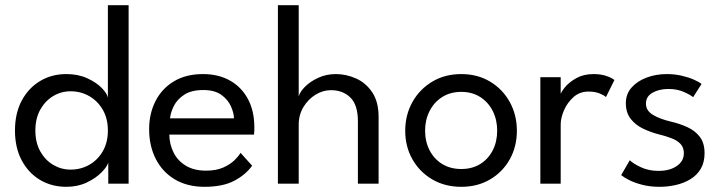

<svg xmlns="http://www.w3.org/2000/svg" viewBox="-20 -708 2785 740"><path d="M235.6 12Q179.1 12 134.3 -14.6Q89.6 -41.3 63.6 -90.1Q37.7 -138.9 37.7 -205Q37.7 -271.1 63.6 -319.9Q89.6 -368.7 134.3 -395.6Q179.1 -422.5 235.6 -422.5Q281.4 -422.5 316.5 -406.3Q351.6 -390.1 372.4 -368.7Q393.1 -347.3 395.8 -331.4V-688H475.7V0H397.3V-81.4Q392.5 -65 370.7 -43Q348.9 -21 314.1 -4.5Q279.4 12 235.6 12ZM252 -54.3Q291.6 -54.3 324.3 -72.9Q357 -91.6 376.4 -125.5Q395.8 -159.4 395.8 -205Q395.8 -250.6 376.4 -284.5Q357 -318.4 324.3 -337.3Q291.6 -356.2 252 -356.2Q215.9 -356.2 185 -337.7Q154 -319.1 135.1 -285.2Q116.3 -251.3 116.3 -205Q116.3 -158.7 135.1 -124.8Q154 -90.9 185 -72.6Q215.9 -54.3 252 -54.3Z M632.5 -189.3Q633.2 -151.5 649.2 -119.7Q665.2 -88 696.5 -69.2Q727.8 -50.3 774 -50.3Q812.8 -50.3 839.6 -62Q866.3 -73.7 882.9 -89.7Q899.5 -105.8 907 -119L951.8 -69.3Q926 -33.7 881.9 -10.8Q837.8 12 768.2 12Q702 12 654.2 -16.4Q606.3 -44.8 580.6 -95.1Q554.8 -145.3 554.8 -210.2Q554.8 -270.2 579.3 -318.3Q603.7 -366.5 650.2 -394.5Q696.8 -422.5 762.3 -422.5Q822.5 -422.5 866.9 -397.2Q911.3 -372 935.8 -326Q960.3 -280 960.3 -217Q960.3 -212.8 960.1 -202.8Q959.8 -192.8 959 -189.3ZM881.8 -252Q881.2 -273.5 869.8 -298.9Q858.3 -324.3 832.7 -342.7Q807 -361 763.3 -361Q718 -361 690.6 -343.3Q663.2 -325.5 650.4 -300.3Q637.7 -275 635.3 -252Z M1274.5 -422.5Q1314.3 -422.5 1352.2 -405.6Q1390.1 -388.8 1414.7 -352.2Q1439.2 -315.6 1439.2 -256.9V0H1359.4V-240.6Q1359.4 -303.7 1330.4 -332.1Q1301.5 -360.5 1255.4 -360.5Q1224.6 -360.5 1196.2 -343.1Q1167.8 -325.6 1149.5 -295.5Q1131.3 -265.4 1131.3 -227.4V0H1051.1V-688H1131.3V-335.8Q1135.3 -353.2 1155.2 -373.4Q1175.1 -393.6 1206.3 -408.1Q1237.5 -422.5 1274.5 -422.5Z M1757.8 12Q1694.9 12 1646.1 -16.5Q1597.4 -45 1569.6 -93.9Q1541.8 -142.9 1541.8 -204Q1541.8 -265.1 1569.6 -314.8Q1597.4 -364.4 1646.1 -393.4Q1694.9 -422.5 1757.8 -422.5Q1820.6 -422.5 1869 -393.4Q1917.3 -364.4 1944.7 -314.8Q1972.1 -265.1 1972.1 -204Q1972.1 -142.9 1944.7 -93.9Q1917.3 -45 1869 -16.5Q1820.6 12 1757.8 12ZM1757.8 -56.6Q1799.6 -56.6 1830.8 -75.8Q1861.9 -95.1 1879.1 -128.6Q1896.2 -162.1 1896.2 -204.3Q1896.2 -246.4 1879.1 -280.3Q1861.9 -314.2 1830.8 -334.1Q1799.6 -353.9 1757.8 -353.9Q1715.9 -353.9 1684.5 -334.1Q1653.1 -314.2 1635.8 -280.3Q1618.4 -246.4 1618.4 -204.3Q1618.4 -162.1 1635.8 -128.6Q1653.1 -95.1 1684.5 -75.8Q1715.9 -56.6 1757.8 -56.6Z M2141 0H2062.6V-410.5H2141V-338.8H2138.5Q2141.1 -351.6 2157.1 -371.3Q2173.1 -391 2201.2 -406.8Q2229.3 -422.5 2267.7 -422.5Q2296.4 -422.5 2318 -414.9Q2339.6 -407.2 2348.1 -399.6L2315.5 -333.9Q2308.6 -340.6 2291 -347.9Q2273.4 -355.1 2247.8 -355.1Q2214.5 -355.1 2190.5 -333.9Q2166.6 -312.6 2153.8 -283.1Q2141 -253.5 2141 -228.4Z M2549.9 -422.5Q2581.1 -422.5 2608.3 -416Q2635.4 -409.6 2655.3 -400.6Q2675.1 -391.6 2683.9 -384.4L2651.4 -333.4Q2640.9 -342.6 2615.1 -353.9Q2589.2 -365.1 2556.8 -365.1Q2520.5 -365.1 2495 -350.7Q2469.6 -336.4 2469.6 -308.7Q2469.6 -281.8 2495.8 -265.8Q2521.9 -249.7 2565.6 -239.3Q2600 -231.4 2629.5 -217.8Q2659.1 -204.3 2677.3 -180.5Q2695.5 -156.8 2695.5 -117.4Q2695.5 -82.3 2680.9 -57.5Q2666.2 -32.8 2641.4 -17.6Q2616.6 -2.4 2585.6 4.8Q2554.6 12 2522 12Q2485.1 12 2455.2 4.2Q2425.3 -3.5 2404.7 -14.1Q2384.1 -24.8 2374.1 -33.1L2407.3 -90.4Q2420.3 -77.5 2450.1 -63.5Q2479.9 -49.4 2518.1 -49.4Q2561.3 -49.4 2588.5 -68.2Q2615.7 -86.9 2615.7 -117.1Q2615.7 -139.8 2602.7 -153.4Q2589.7 -167.1 2568.1 -175.2Q2546.4 -183.4 2520.9 -189.7Q2488.9 -197.8 2459.4 -211.8Q2429.9 -225.7 2411 -249.6Q2392.1 -273.6 2392.1 -310.6Q2392.1 -345.5 2414 -370.4Q2435.9 -395.4 2471.9 -408.9Q2507.9 -422.5 2549.9 -422.5Z"/></svg>

Font: League Spartan Extralight
Style: Regular
Weight: 200
Foundry: The League of Moveable Type
Version: Version 2.300; ttfautohint (v1.8.3)